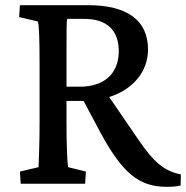

<svg xmlns="http://www.w3.org/2000/svg" viewBox="-20 -710 719 742"><path d="M60 0H309L312 -47L243 -64C240 -87 237 -139 237 -237V-320H303L370 -194C454 -41 517 12 624 12C641 12 661 11 678 7L679 -36C618 -48 576 -79 513 -173L402 -335C493 -364 552 -432 552 -519C552 -632 471 -690 320 -690H57L54 -644L126 -627C131 -618 133 -558 133 -452V-237C133 -164 130 -85 129 -64L57 -47ZM237 -375V-469C237 -605 237 -629 240 -637H306C392 -637 439 -594 439 -512C439 -426 383 -375 289 -375Z"/></svg>

Font: TPK Tissa Web Medium
Style: Regular
Weight: 500
Designer: Jacques Le Bailly, Suppakit Chalermlarp | Katatrad Co.,Ltd.
Foundry: Jacques Le Bailly, Cadson Demak Co.,Ltd.
Version: Version 5.000;Glyphs 3.1.2 (3151)